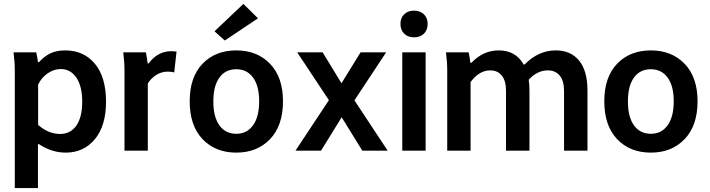

<svg xmlns="http://www.w3.org/2000/svg" viewBox="-20 -766 3609 976"><path d="M173.8 -335.9V-130.9Q226.6 -85 285.2 -85Q338.4 -85 368.2 -127.7Q397.9 -170.4 397.9 -249Q397.9 -327.6 368.2 -371.3Q338.4 -415 289.1 -415Q253.9 -415 222.2 -393.1Q190.4 -371.1 173.8 -335.9ZM55.2 189.9V-408.2Q55.2 -451.7 48.8 -500H164.1Q170.4 -472.7 172.9 -450.2H178.2Q206.5 -481 237.3 -495.4Q268.1 -509.8 311 -509.8Q406.2 -509.8 462.6 -441.7Q519 -373.5 519 -249Q519 -126.5 462.2 -58.3Q405.3 9.8 314 9.8Q242.2 9.8 178.2 -33.2H172.9V189.9Z M612.8 0V-408.2Q612.8 -451.7 606.4 -500H721.7Q727.5 -470.2 730.5 -443.8H735.8Q781.2 -505.9 852.5 -505.9Q859.9 -505.9 877.4 -503.9L865.7 -397.9Q850.6 -401.9 833.5 -401.9Q800.8 -401.9 774.2 -385Q747.6 -368.2 731.4 -341.8V0Z M944.3 -251Q944.3 -374 1009.5 -441.9Q1074.7 -509.8 1181.2 -509.8Q1287.1 -509.8 1352.8 -441.7Q1418.5 -373.5 1418.5 -251Q1418.5 -127.4 1352.8 -58.8Q1287.1 9.8 1181.2 9.8Q1074.7 9.8 1009.5 -58.8Q944.3 -127.4 944.3 -251ZM1064.5 -250Q1064.5 -171.9 1095.2 -128.9Q1126 -85.9 1181.2 -85.9Q1235.4 -85.9 1266.4 -129.2Q1297.4 -172.4 1297.4 -251Q1297.4 -329.1 1266.4 -371.6Q1235.4 -414.1 1181.2 -414.1Q1126 -414.1 1095.2 -371.6Q1064.5 -329.1 1064.5 -250ZM1122.6 -560.1 1070.3 -606.9 1217.3 -746.1 1291.5 -672.9Z M1821.8 0 1716.8 -169.9 1611.8 0H1481.9L1651.9 -256.8L1490.7 -500H1620.1L1715.8 -342.8L1813 -500H1942.9L1781.7 -255.9L1950.7 0Z M2024.9 0V-500H2143.6V0ZM2015.6 -645Q2015.6 -675.3 2034.7 -693.6Q2053.7 -711.9 2085 -711.9Q2115.2 -711.9 2134.5 -693.6Q2153.8 -675.3 2153.8 -645Q2153.8 -613.3 2134.8 -594.7Q2115.7 -576.2 2085 -576.2Q2053.7 -576.2 2034.7 -594.7Q2015.6 -613.3 2015.6 -645Z M2667.5 -360.8Q2671.4 -337.9 2671.4 -305.2V0H2552.2V-304.2Q2552.2 -355 2531 -381.6Q2509.8 -408.2 2471.2 -408.2Q2416.5 -408.2 2372.1 -349.1V0H2253.4V-408.2Q2253.4 -451.7 2247.1 -500H2362.3Q2368.2 -471.7 2371.1 -446.8H2376.5Q2436 -509.8 2515.1 -509.8Q2601.6 -509.8 2642.1 -438H2646.5Q2716.8 -509.8 2805.2 -509.8Q2881.3 -509.8 2923.8 -458Q2966.3 -406.2 2966.3 -305.2V0H2847.2V-304.2Q2847.2 -355 2825.4 -381.6Q2803.7 -408.2 2764.2 -408.2Q2711.4 -408.2 2667.5 -360.8Z M3051.8 -251Q3051.8 -374 3116.9 -441.9Q3182.1 -509.8 3288.6 -509.8Q3394.5 -509.8 3460.2 -441.7Q3525.9 -373.5 3525.9 -251Q3525.9 -127.4 3460.2 -58.8Q3394.5 9.8 3288.6 9.8Q3182.1 9.8 3116.9 -58.8Q3051.8 -127.4 3051.8 -251ZM3171.9 -250Q3171.9 -171.9 3202.6 -128.9Q3233.4 -85.9 3288.6 -85.9Q3342.8 -85.9 3373.8 -129.2Q3404.8 -172.4 3404.8 -251Q3404.8 -329.1 3373.8 -371.6Q3342.8 -414.1 3288.6 -414.1Q3233.4 -414.1 3202.6 -371.6Q3171.9 -329.1 3171.9 -250Z"/></svg>

Font: LT Hoop SemBd
Style: Regular
Weight: 600
Designer: Daniel Lyons
Foundry: LyonsType
Version: Version 1.000